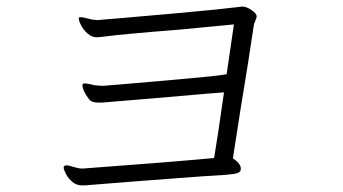

<svg xmlns="http://www.w3.org/2000/svg" viewBox="-20 -636 1040 582"><path d="M664 -106Q595 -102 518.5 -96Q442 -90 374 -85L249 -75Q243 -74 229 -74Q212 -74 199.5 -84.5Q187 -95 180 -108.5Q173 -122 173 -128Q173 -132 175 -133Q180 -135 181 -135Q187 -135 196 -132Q205 -129 210 -128Q221 -125 229 -125L243 -126Q476 -143 629 -157Q641 -228 659 -356Q650 -356 457 -339L301 -326Q294 -325 279 -325Q268 -325 260.5 -327.5Q253 -330 248 -338Q240 -348 235 -359Q230 -370 230 -378Q230 -382 232 -382Q233 -383 238 -383Q243 -383 252 -381Q261 -379 265 -378Q280 -376 288 -376H295L356 -381Q401 -385 522 -395.5Q643 -406 667 -411L689 -562L522 -546Q355 -533 295 -525Q278 -523 273 -523Q259 -523 246.5 -533.5Q234 -544 226.5 -558Q219 -572 219 -579Q219 -583 220 -583.5Q221 -584 225 -584Q230 -584 241.5 -581Q253 -578 258 -577Q271 -575 274 -575L286 -576L346 -581Q384 -584 517 -596Q650 -608 705 -615Q709 -616 715 -616Q727 -616 742.5 -605.5Q758 -595 758 -586Q758 -582 753.5 -572Q749 -562 749 -557Q733 -448 709 -304L686 -156Q710 -140 710 -125V-124Q710 -115 700 -111.5Q690 -108 664 -106Z"/></svg>

Font: JyunsaiKaai Light
Style: Regular
Weight: 300
Designer: Fontworks Inc.
Version: Version 0.030;April 7, 2024;FontCreator 14.0.0.2901 64-bit